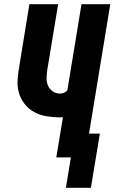

<svg xmlns="http://www.w3.org/2000/svg" viewBox="-20 -755 549 921"><path d="M416 146H296L320 0H250L282 -193Q279 -193 275 -192.5Q271 -192 267 -192Q235 -192 203 -197.5Q171 -203 144 -217.5Q117 -232 98 -256.5Q79 -281 70.5 -311Q62 -341 64.5 -374Q67 -407 73 -440L121 -735H259L207 -421Q204 -401 203.5 -381.5Q203 -362 210 -345Q217 -328 232.5 -317Q248 -306 268 -306Q277 -306 286.5 -310Q296 -314 303 -321L371 -735H509L407 -114H459Z"/></svg>

Font: Iosevka Heavy
Style: Italic
Weight: 900
Italic angle: -9°
Monospace: yes
Designer: Belleve Invis
Foundry: Belleve Invis
Version: Version 32.5.0; ttfautohint (v1.8.4)